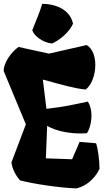

<svg xmlns="http://www.w3.org/2000/svg" viewBox="-22 -997 584 1026"><path d="M84.5 -33.2C154.3 -14.6 300.3 7.3 387.2 9.8C441.9 -3.9 484.4 -43 509.8 -94.2C509.8 -137.7 501.5 -204.1 491.2 -231.4L403.3 -238.8L363.3 -146L223.1 -150.9L230 -324.2C282.2 -294.9 349.6 -283.7 412.6 -283.7C422.4 -283.7 432.1 -284.2 441.9 -285.2C453.1 -297.4 466.8 -337.9 466.8 -379.9C466.8 -406.2 461.4 -432.6 447.3 -454.1C374 -439 328.6 -426.8 226.1 -415.5L207 -571.8C312 -543 378.4 -523.9 436 -518.6C468.3 -543 487.3 -598.1 487.3 -649.9C487.3 -694.8 473.1 -737.8 440.9 -756.3L239.7 -710.4L77.1 -746.1C36.6 -717.8 -2.4 -661.1 -2.4 -617.7L116.2 -332.5L39.1 -128.9C43.9 -94.2 60.1 -62.5 84.5 -33.2ZM256.3 -764.6C296.9 -782.2 349.1 -825.7 368.2 -870.6C350.6 -953.1 263.7 -976.6 203.6 -976.6C188.5 -927.2 178.2 -904.8 150.4 -835.4C159.2 -805.7 209 -767.6 256.3 -764.6Z"/></svg>

Font: Fruktur
Style: Regular
Weight: 400
Designer: Viktoriya Grabowska
Foundry: Viktoriya Grabowska
Version: Version 1.002